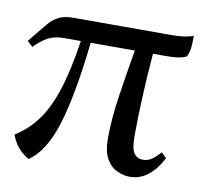

<svg xmlns="http://www.w3.org/2000/svg" viewBox="-70 -515 641 595"><g transform="rotate(10 251.0 -217.5)"><path d="M56 15Q15 -8 0 -52Q39 -76 68 -114.5Q97 -153 117.5 -215.5Q138 -278 152 -373H98Q70 -373 49 -362Q28 -351 7 -329L-10 -345L39 -405Q52 -421 70 -430.5Q88 -440 116 -440H425Q471 -440 494 -450Q494 -434 493 -417Q492 -400 484 -383Q469 -376 451.5 -374.5Q434 -373 418 -373H379Q373 -300 370 -232Q367 -164 367 -112Q367 -72 377 -58Q387 -44 404 -44Q418 -44 429.5 -50.5Q441 -57 459 -77L475 -61Q435 15 374 15Q354 15 333.5 5.5Q313 -4 300 -27Q287 -50 287 -91Q287 -152 298 -225Q309 -298 322 -373H183Q165 -208 136 -113.5Q107 -19 56 15Z"/></g></svg>

Font: Bona Nova
Style: Regular
Weight: 400
Designer: Mateusz Machalski
Foundry: Capitalics
Version: Version 4.001; ttfautohint (v1.8.3)